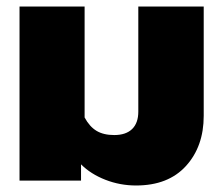

<svg xmlns="http://www.w3.org/2000/svg" viewBox="-20 -555 686 590"><path d="M229 -50V0H40V-535H240V-194Q255 -166 276.5 -153Q298 -140 331 -140Q367 -140 386 -158.5Q405 -177 405 -212V-535H606V-199Q606 -105 551.5 -45Q497 15 398 15Q349 15 304 -2.5Q259 -20 229 -50Z"/></svg>

Font: Prompt ExtraBold
Style: Regular
Weight: 800
Designer: Katatrad Team
Foundry: CadsonDemak
Version: Version 1.000